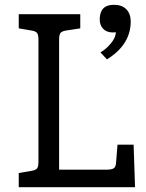

<svg xmlns="http://www.w3.org/2000/svg" viewBox="-20 -779 606 799"><path d="M524 -690Q524 -593 425 -532L398 -561Q420 -573 441 -598Q462 -623 462 -645Q458 -644 447 -644Q422 -645 408.5 -660Q395 -675 395 -698Q395 -759 454 -759Q488 -759 506 -740Q524 -721 524 -690ZM542 0H58V-59L111 -68Q129 -71 134.5 -78.5Q140 -86 140 -106V-614Q140 -634 134.5 -641.5Q129 -649 111 -652L58 -661V-720H314V-661L255 -652Q237 -649 231.5 -641.5Q226 -634 226 -614V-73H425Q444 -73 453 -78.5Q462 -84 463 -102L469 -177H536Z"/></svg>

Font: Enriqueta
Style: Regular
Weight: 400
Designer: Viviana Monsalve, Gustavo Ibarra
Foundry: Viviana Monsalve, Gustavo Ibarra
Version: Version 1.002